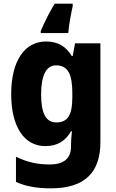

<svg xmlns="http://www.w3.org/2000/svg" viewBox="-20 -786 631 1046"><path d="M376 -752V-766H278C246 -714 222 -664 202 -617V-606H352C355 -647 366 -707 376 -752ZM231 -560C115 -560 41 -456 41 -273C41 -92 114 10 227 10C296 10 338 -21 367 -71H372C369 -47 367 -18 367 1V12C367 78 326 110 252 110C181 110 128 97 67 68V205C122 230 181 240 258 240C443 240 527 152 527 -12V-550H389L376 -481H371C340 -532 297 -560 231 -560ZM285 -430C351 -430 374 -381 374 -278V-254C374 -162 350 -119 287 -119C231 -119 204 -167 204 -271C204 -376 232 -430 285 -430Z"/></svg>

Font: Noto Sans Thai Looped SemiCondensed ExtraBold
Style: Regular
Weight: 800
Width: 4
Designer: Sasikarn Vongin, Ben Mitchell
Foundry: The Fontpad Ltd
Version: Version 1.001